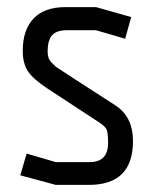

<svg xmlns="http://www.w3.org/2000/svg" viewBox="-20 -520 438 540"><path d="M250 -435H168Q140 -435 127 -421.5Q114 -408 114 -374Q114 -365 116.5 -357.5Q119 -350 126.5 -342.5Q134 -335 137.5 -332Q141 -329 304 -224Q354 -192 354 -123Q354 0 230 0H137L37 -27L55 -88L137 -64H232Q284 -64 284 -118Q284 -149 279 -157.5Q274 -166 257 -177L112 -272Q74 -297 59 -319Q44 -341 44 -377Q44 -436 74.5 -468Q105 -500 164 -500H250L349 -472L332 -411Z"/></svg>

Font: Strong
Style: Regular
Weight: 400
Designer: Roman Shchyukin (Gaslight Type Foundry)
Foundry: Cyreal (www.cyreal.org)
Version: Version 1.001